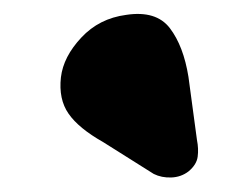

<svg xmlns="http://www.w3.org/2000/svg" viewBox="-20 -776 326 271"><path d="M246 -667.5 258 -578.5Q260.5 -566 259 -554.8Q257.5 -543.5 246 -534Q235.5 -526 221.8 -525.5Q208 -525 197 -530.5L125.5 -575.5Q91 -595 76.8 -615.5Q62.5 -636 66 -667Q69.5 -696 94.8 -723Q120 -750 158 -755Q200.5 -761.5 219.8 -736.2Q239 -711 246 -667.5Z"/></svg>

Font: Fraunces 9pt S050 Black
Style: Italic
Weight: 900
Italic angle: -16°
Version: Version 1.000; ttfautohint (v1.8.3)